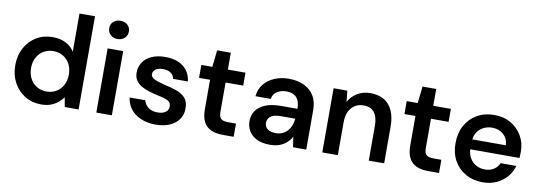

<svg xmlns="http://www.w3.org/2000/svg" viewBox="-56 -1084 4108 1461"><g transform="rotate(10 1997.5 -354.0)"><path d="M293 12Q223 12 167.5 -22Q112 -56 80.5 -115Q49 -174 49 -249Q49 -324 80.5 -382.5Q112 -441 167.5 -474.5Q223 -508 294 -508Q351 -508 394 -486.5Q437 -465 462 -425V-720H582V0H475L462 -73Q446 -51 423 -31.5Q400 -12 368 0Q336 12 293 12ZM317 -92Q360 -92 393 -112Q426 -132 444.5 -167.5Q463 -203 463 -248Q463 -294 444.5 -329Q426 -364 393 -384Q360 -404 317 -404Q275 -404 241.5 -384Q208 -364 189.5 -329Q171 -294 171 -249Q171 -203 189.5 -167.5Q208 -132 241.5 -112Q275 -92 317 -92Z M719 0V-496H839V0ZM780 -579Q746 -579 725 -599.5Q704 -620 704 -650Q704 -681 725 -700.5Q746 -720 780 -720Q813 -720 834.5 -700.5Q856 -681 856 -650Q856 -620 834.5 -599.5Q813 -579 780 -579Z M1178 12Q1114 12 1064 -9.5Q1014 -31 984.5 -69Q955 -107 949 -157H1069Q1075 -136 1088.5 -119Q1102 -102 1124.5 -92Q1147 -82 1177 -82Q1206 -82 1225 -90.5Q1244 -99 1252.5 -112.5Q1261 -126 1261 -141Q1261 -165 1248.5 -177Q1236 -189 1211 -196.5Q1186 -204 1152 -211Q1121 -218 1088 -228Q1055 -238 1028 -253.5Q1001 -269 984.5 -293.5Q968 -318 968 -353Q968 -397 991 -432.5Q1014 -468 1058 -488Q1102 -508 1164 -508Q1250 -508 1302.5 -467.5Q1355 -427 1364 -354H1250Q1245 -382 1222.5 -398Q1200 -414 1163 -414Q1125 -414 1105 -399.5Q1085 -385 1085 -362Q1085 -347 1098.5 -335Q1112 -323 1136 -315Q1160 -307 1192 -299Q1244 -288 1287 -273Q1330 -258 1356 -230Q1382 -202 1382 -149Q1383 -102 1358 -65.5Q1333 -29 1287 -8.5Q1241 12 1178 12Z M1695 0Q1645 0 1607 -16Q1569 -32 1548.5 -69Q1528 -106 1528 -169V-396H1443V-496H1528L1542 -626H1648V-496H1784V-396H1648V-169Q1648 -131 1664 -116.5Q1680 -102 1720 -102H1780V0Z M2063 12Q2000 12 1959 -8.5Q1918 -29 1898 -63.5Q1878 -98 1878 -139Q1878 -186 1902.5 -220.5Q1927 -255 1975 -274.5Q2023 -294 2094 -294H2221Q2221 -333 2209.5 -358.5Q2198 -384 2174.5 -397Q2151 -410 2116 -410Q2075 -410 2044.5 -390.5Q2014 -371 2008 -333H1890Q1895 -387 1926 -426Q1957 -465 2007 -486.5Q2057 -508 2117 -508Q2187 -508 2237.5 -483.5Q2288 -459 2314.5 -414Q2341 -369 2341 -305V0H2239L2227 -80Q2217 -60 2201.5 -43.5Q2186 -27 2166 -14.5Q2146 -2 2120.5 5Q2095 12 2063 12ZM2090 -83Q2119 -83 2142 -93.5Q2165 -104 2181.5 -123Q2198 -142 2207 -166Q2216 -190 2218 -216V-217H2107Q2071 -217 2048 -208Q2025 -199 2014.5 -183.5Q2004 -168 2004 -148Q2004 -127 2014.5 -112.5Q2025 -98 2044 -90.5Q2063 -83 2090 -83Z M2465 0V-496H2571L2580 -411Q2604 -455 2647.5 -481.5Q2691 -508 2749 -508Q2811 -508 2854 -482.5Q2897 -457 2920 -406.5Q2943 -356 2943 -282V0H2824V-270Q2824 -336 2796.5 -371.5Q2769 -407 2712 -407Q2675 -407 2646.5 -389Q2618 -371 2601.5 -337.5Q2585 -304 2585 -256V0Z M3282 0Q3232 0 3194 -16Q3156 -32 3135.5 -69Q3115 -106 3115 -169V-396H3030V-496H3115L3129 -626H3235V-496H3371V-396H3235V-169Q3235 -131 3251 -116.5Q3267 -102 3307 -102H3367V0Z M3706 12Q3631 12 3573.5 -20.5Q3516 -53 3483.5 -110.5Q3451 -168 3451 -245Q3451 -323 3483 -382Q3515 -441 3572.5 -474.5Q3630 -508 3706 -508Q3780 -508 3835 -475.5Q3890 -443 3921 -389Q3952 -335 3952 -267Q3952 -257 3951.5 -245Q3951 -233 3950 -219H3537V-296H3831Q3828 -349 3793 -379.5Q3758 -410 3706 -410Q3669 -410 3637.5 -393.5Q3606 -377 3587.5 -344.5Q3569 -312 3569 -262V-233Q3569 -187 3587 -154.5Q3605 -122 3636 -104.5Q3667 -87 3705 -87Q3746 -87 3774 -105.5Q3802 -124 3816 -155H3937Q3924 -107 3891.5 -69.5Q3859 -32 3812 -10Q3765 12 3706 12Z"/></g></svg>

Font: DM Sans 24pt SemiBold
Style: Regular
Weight: 600
Designer: Colophon Foundry, Jonny Pinhorn
Foundry: Colophon Foundry
Version: Version 4.004;gftools[0.9.30]